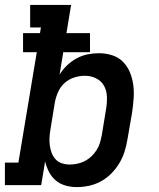

<svg xmlns="http://www.w3.org/2000/svg" viewBox="-27 -755 647 783"><path d="M286 8Q262 8 239.5 1.5Q217 -5 200 -19.5Q183 -34 172.5 -54.5Q162 -75 157 -97L141 0H-7V-92H48L123 -542H67V-620H136L140 -643H96V-735H263L244 -620H340V-542H231L216 -451Q229 -472 247 -489Q265 -506 286.5 -517.5Q308 -529 331 -533.5Q354 -538 377 -538Q405 -538 431 -529.5Q457 -521 475 -502.5Q493 -484 503 -459.5Q513 -435 516.5 -408.5Q520 -382 518 -354Q516 -326 512 -298L493 -188Q489 -163 481.5 -138.5Q474 -114 460.5 -91Q447 -68 428 -48.5Q409 -29 385.5 -16Q362 -3 336.5 2.5Q311 8 286 8ZM258 -84Q273 -84 289 -87.5Q305 -91 319.5 -98.5Q334 -106 346 -117.5Q358 -129 367 -143Q376 -157 380.5 -172.5Q385 -188 388 -203L406 -313Q410 -337 409 -361.5Q408 -386 397 -405.5Q386 -425 365 -435.5Q344 -446 319 -446Q319 -446 319 -446Q319 -446 319 -446Q297 -446 275.5 -439Q254 -432 237 -417Q220 -402 210.5 -381Q201 -360 197 -339L179 -229Q176 -212 175 -195.5Q174 -179 176 -163Q178 -147 183.5 -132Q189 -117 199.5 -105.5Q210 -94 225.5 -89Q241 -84 258 -84Z"/></svg>

Font: Iosevka Curly Slab SmBdEx
Style: Italic
Weight: 600
Width: 7
Italic angle: -9°
Monospace: yes
Designer: Belleve Invis
Foundry: Belleve Invis
Version: Version 11.1.0; ttfautohint (v1.8.3)